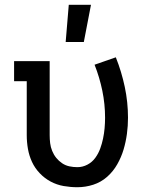

<svg xmlns="http://www.w3.org/2000/svg" viewBox="-20 -776 640 804"><path d="M304 8Q275 8 246.5 3Q218 -2 192.5 -15.5Q167 -29 146.5 -50.5Q126 -72 114 -98Q102 -124 97 -152.5Q92 -181 92 -210V-436H39V-520H188V-210Q188 -193 190 -176.5Q192 -160 198.5 -144Q205 -128 215.5 -115Q226 -102 240 -92.5Q254 -83 270.5 -79.5Q287 -76 304 -76Q326 -76 346 -86.5Q366 -97 379 -115Q392 -133 399.5 -153.5Q407 -174 411.5 -195.5Q416 -217 418 -239Q420 -261 420 -283Q420 -340 408.5 -396Q397 -452 376 -505L465 -536Q489 -476 502.5 -412Q516 -348 516 -283Q516 -249 511.5 -215.5Q507 -182 497.5 -150Q488 -118 471 -88Q454 -58 428.5 -35.5Q403 -13 370.5 -2.5Q338 8 304 8ZM255 -600 268 -756H361L331 -600Z"/></svg>

Font: Iosevka HT Medium Extended
Style: Regular
Weight: 500
Width: 7
Monospace: yes
Designer: Belleve Invis
Foundry: Belleve Invis
Version: Version 32.3.0; ttfautohint (v1.8.4)